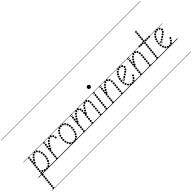

<svg xmlns="http://www.w3.org/2000/svg" viewBox="53 -2833 4800 4800"><g transform="rotate(-45 2453.0 -433.0)"><path d="M191 -313Q180.5 -313 173.2 -320.2Q166 -327.5 166 -338Q166 -348.5 173.2 -355.8Q180.5 -363 191 -363Q201.5 -363 208.8 -355.8Q216 -348.5 216 -338Q216 -327.5 208.8 -320.2Q201.5 -313 191 -313ZM225 -373.5Q214.5 -373.5 207.2 -380.8Q200 -388 200 -398.5Q200 -409 207.2 -416.2Q214.5 -423.5 225 -423.5Q235.5 -423.5 242.8 -416.2Q250 -409 250 -398.5Q250 -388 242.8 -380.8Q235.5 -373.5 225 -373.5ZM263 -425.5Q252.5 -425.5 245.2 -432.8Q238 -440 238 -450.5Q238 -461 245.2 -468.2Q252.5 -475.5 263 -475.5Q273.5 -475.5 280.8 -468.2Q288 -461 288 -450.5Q288 -440 280.8 -432.8Q273.5 -425.5 263 -425.5ZM310.5 -471.5Q300 -471.5 292.8 -478.8Q285.5 -486 285.5 -496.5Q285.5 -507 292.8 -514.2Q300 -521.5 310.5 -521.5Q321 -521.5 328.2 -514.2Q335.5 -507 335.5 -496.5Q335.5 -486 328.2 -478.8Q321 -471.5 310.5 -471.5ZM371 -496.5Q360.5 -496.5 353.2 -503.8Q346 -511 346 -521.5Q346 -532 353.2 -539.2Q360.5 -546.5 371 -546.5Q381.5 -546.5 388.8 -539.2Q396 -532 396 -521.5Q396 -511 388.8 -503.8Q381.5 -496.5 371 -496.5ZM430 -477Q419.5 -477 412.2 -484.2Q405 -491.5 405 -502Q405 -512.5 412.2 -519.8Q419.5 -527 430 -527Q440.5 -527 447.8 -519.8Q455 -512.5 455 -502Q455 -491.5 447.8 -484.2Q440.5 -477 430 -477ZM470 -424Q459.5 -424 452.2 -431.2Q445 -438.5 445 -449Q445 -459.5 452.2 -466.8Q459.5 -474 470 -474Q480.5 -474 487.8 -466.8Q495 -459.5 495 -449Q495 -438.5 487.8 -431.2Q480.5 -424 470 -424ZM488.5 -361.5Q478 -361.5 470.8 -368.8Q463.5 -376 463.5 -386.5Q463.5 -397 470.8 -404.2Q478 -411.5 488.5 -411.5Q499 -411.5 506.2 -404.2Q513.5 -397 513.5 -386.5Q513.5 -376 506.2 -368.8Q499 -361.5 488.5 -361.5ZM494 -297Q483.5 -297 476.2 -304.2Q469 -311.5 469 -322Q469 -332.5 476.2 -339.8Q483.5 -347 494 -347Q504.5 -347 511.8 -339.8Q519 -332.5 519 -322Q519 -311.5 511.8 -304.2Q504.5 -297 494 -297ZM491.5 -232Q481 -232 473.8 -239.2Q466.5 -246.5 466.5 -257Q466.5 -267.5 473.8 -274.8Q481 -282 491.5 -282Q502 -282 509.2 -274.8Q516.5 -267.5 516.5 -257Q516.5 -246.5 509.2 -239.2Q502 -232 491.5 -232ZM479 -169Q468.5 -169 461.2 -176.2Q454 -183.5 454 -194Q454 -204.5 461.2 -211.8Q468.5 -219 479 -219Q489.5 -219 496.8 -211.8Q504 -204.5 504 -194Q504 -183.5 496.8 -176.2Q489.5 -169 479 -169ZM456 -108.5Q445.5 -108.5 438.2 -115.8Q431 -123 431 -133.5Q431 -144 438.2 -151.2Q445.5 -158.5 456 -158.5Q466.5 -158.5 473.8 -151.2Q481 -144 481 -133.5Q481 -123 473.8 -115.8Q466.5 -108.5 456 -108.5ZM420 -53.5Q409.5 -53.5 402.2 -60.8Q395 -68 395 -78.5Q395 -89 402.2 -96.2Q409.5 -103.5 420 -103.5Q430.5 -103.5 437.8 -96.2Q445 -89 445 -78.5Q445 -68 437.8 -60.8Q430.5 -53.5 420 -53.5ZM371 -11Q360.5 -11 353.2 -18.2Q346 -25.5 346 -36Q346 -46.5 353.2 -53.8Q360.5 -61 371 -61Q381.5 -61 388.8 -53.8Q396 -46.5 396 -36Q396 -25.5 388.8 -18.2Q381.5 -11 371 -11ZM308 6Q297.5 6 290.2 -1.2Q283 -8.5 283 -19Q283 -29.5 290.2 -36.8Q297.5 -44 308 -44Q318.5 -44 325.8 -36.8Q333 -29.5 333 -19Q333 -8.5 325.8 -1.2Q318.5 6 308 6ZM241 -3Q230.5 -3 223.2 -10.2Q216 -17.5 216 -28Q216 -38.5 223.2 -45.8Q230.5 -53 241 -53Q251.5 -53 258.8 -45.8Q266 -38.5 266 -28Q266 -17.5 258.8 -10.2Q251.5 -3 241 -3ZM182.5 -29Q172 -29 164.8 -36.2Q157.5 -43.5 157.5 -54Q157.5 -64.5 164.8 -71.8Q172 -79 182.5 -79Q193 -79 200.2 -71.8Q207.5 -64.5 207.5 -54Q207.5 -43.5 200.2 -36.2Q193 -29 182.5 -29ZM169.5 -433Q159 -433 151.8 -440.2Q144.5 -447.5 144.5 -458Q144.5 -468.5 151.8 -475.8Q159 -483 169.5 -483Q180 -483 187.2 -475.8Q194.5 -468.5 194.5 -458Q194.5 -447.5 187.2 -440.2Q180 -433 169.5 -433ZM163 -374Q152.5 -374 145.2 -381.2Q138 -388.5 138 -399Q138 -409.5 145.2 -416.8Q152.5 -424 163 -424Q173.5 -424 180.8 -416.8Q188 -409.5 188 -399Q188 -388.5 180.8 -381.2Q173.5 -374 163 -374ZM156.5 -315Q146 -315 138.8 -322.2Q131.5 -329.5 131.5 -340Q131.5 -350.5 138.8 -357.8Q146 -365 156.5 -365Q167 -365 174.2 -357.8Q181.5 -350.5 181.5 -340Q181.5 -329.5 174.2 -322.2Q167 -315 156.5 -315ZM150.5 -255Q140 -255 132.8 -262.2Q125.5 -269.5 125.5 -280Q125.5 -290.5 132.8 -297.8Q140 -305 150.5 -305Q161 -305 168.2 -297.8Q175.5 -290.5 175.5 -280Q175.5 -269.5 168.2 -262.2Q161 -255 150.5 -255ZM144 -195.5Q133.5 -195.5 126.2 -202.8Q119 -210 119 -220.5Q119 -231 126.2 -238.2Q133.5 -245.5 144 -245.5Q154.5 -245.5 161.8 -238.2Q169 -231 169 -220.5Q169 -210 161.8 -202.8Q154.5 -195.5 144 -195.5ZM137.5 -135.5Q127 -135.5 119.8 -142.8Q112.5 -150 112.5 -160.5Q112.5 -171 119.8 -178.2Q127 -185.5 137.5 -185.5Q148 -185.5 155.2 -178.2Q162.5 -171 162.5 -160.5Q162.5 -150 155.2 -142.8Q148 -135.5 137.5 -135.5ZM131.5 -75.5Q121 -75.5 113.8 -82.8Q106.5 -90 106.5 -100.5Q106.5 -111 113.8 -118.2Q121 -125.5 131.5 -125.5Q142 -125.5 149.2 -118.2Q156.5 -111 156.5 -100.5Q156.5 -90 149.2 -82.8Q142 -75.5 131.5 -75.5ZM125 -16Q114.5 -16 107.2 -23.2Q100 -30.5 100 -41Q100 -51.5 107.2 -58.8Q114.5 -66 125 -66Q135.5 -66 142.8 -58.8Q150 -51.5 150 -41Q150 -30.5 142.8 -23.2Q135.5 -16 125 -16ZM118.5 44Q108 44 100.8 36.8Q93.5 29.5 93.5 19Q93.5 8.5 100.8 1.2Q108 -6 118.5 -6Q129 -6 136.2 1.2Q143.5 8.5 143.5 19Q143.5 29.5 136.2 36.8Q129 44 118.5 44ZM112.5 104Q102 104 94.8 96.8Q87.5 89.5 87.5 79Q87.5 68.5 94.8 61.2Q102 54 112.5 54Q123 54 130.2 61.2Q137.5 68.5 137.5 79Q137.5 89.5 130.2 96.8Q123 104 112.5 104ZM106 163.5Q95.5 163.5 88.2 156.2Q81 149 81 138.5Q81 128 88.2 120.8Q95.5 113.5 106 113.5Q116.5 113.5 123.8 120.8Q131 128 131 138.5Q131 149 123.8 156.2Q116.5 163.5 106 163.5ZM100 223.5Q89.5 223.5 82.2 216.2Q75 209 75 198.5Q75 188 82.2 180.8Q89.5 173.5 100 173.5Q110.5 173.5 117.8 180.8Q125 188 125 198.5Q125 209 117.8 216.2Q110.5 223.5 100 223.5ZM93.5 283.5Q83 283.5 75.8 276.2Q68.5 269 68.5 258.5Q68.5 248 75.8 240.8Q83 233.5 93.5 233.5Q104 233.5 111.2 240.8Q118.5 248 118.5 258.5Q118.5 269 111.2 276.2Q104 283.5 93.5 283.5ZM87.5 343Q77 343 69.8 335.8Q62.5 328.5 62.5 318Q62.5 307.5 69.8 300.2Q77 293 87.5 293Q98 293 105.2 300.2Q112.5 307.5 112.5 318Q112.5 328.5 105.2 335.8Q98 343 87.5 343ZM81 403Q70.5 403 63.2 395.8Q56 388.5 56 378Q56 367.5 63.2 360.2Q70.5 353 81 353Q91.5 353 98.8 360.2Q106 367.5 106 378Q106 388.5 98.8 395.8Q91.5 403 81 403ZM74.5 463Q64 463 56.8 455.8Q49.5 448.5 49.5 438Q49.5 427.5 56.8 420.2Q64 413 74.5 413Q85 413 92.2 420.2Q99.5 427.5 99.5 438Q99.5 448.5 92.2 455.8Q85 463 74.5 463ZM175 -487Q163 -487 154.5 -495.5Q146 -504 146 -516Q146 -528 154.5 -536.5Q163 -545 175 -545Q187 -545 195.5 -536.5Q204 -528 204 -516Q204 -504 195.5 -495.5Q187 -487 175 -487ZM175 -500.5Q181.5 -500.5 186 -505.2Q190.5 -510 190.5 -516.5Q190.5 -522.5 186 -527Q181.5 -531.5 175 -531.5Q168.5 -531.5 164 -527Q159.5 -522.5 159.5 -516.5Q159.5 -510 164 -505.2Q168.5 -500.5 175 -500.5ZM-5 455H612.5V463H-5ZM-5 -16H612.5V0H-5ZM-5 -549H612.5V-541H-5ZM-5 -1329H612.5V-1321H-5Z M714 -284Q703.5 -284 696.2 -291.2Q689 -298.5 689 -309Q689 -319.5 696.2 -326.8Q703.5 -334 714 -334Q724.5 -334 731.8 -326.8Q739 -319.5 739 -309Q739 -298.5 731.8 -291.2Q724.5 -284 714 -284ZM746 -343.5Q735.5 -343.5 728.2 -350.8Q721 -358 721 -368.5Q721 -379 728.2 -386.2Q735.5 -393.5 746 -393.5Q756.5 -393.5 763.8 -386.2Q771 -379 771 -368.5Q771 -358 763.8 -350.8Q756.5 -343.5 746 -343.5ZM780 -397.5Q769.5 -397.5 762.2 -404.8Q755 -412 755 -422.5Q755 -433 762.2 -440.2Q769.5 -447.5 780 -447.5Q790.5 -447.5 797.8 -440.2Q805 -433 805 -422.5Q805 -412 797.8 -404.8Q790.5 -397.5 780 -397.5ZM823 -449Q812.5 -449 805.2 -456.2Q798 -463.5 798 -474Q798 -484.5 805.2 -491.8Q812.5 -499 823 -499Q833.5 -499 840.8 -491.8Q848 -484.5 848 -474Q848 -463.5 840.8 -456.2Q833.5 -449 823 -449ZM877 -487Q866.5 -487 859.2 -494.2Q852 -501.5 852 -512Q852 -522.5 859.2 -529.8Q866.5 -537 877 -537Q887.5 -537 894.8 -529.8Q902 -522.5 902 -512Q902 -501.5 894.8 -494.2Q887.5 -487 877 -487ZM941 -491.5Q930.5 -491.5 923.2 -498.8Q916 -506 916 -516.5Q916 -527 923.2 -534.2Q930.5 -541.5 941 -541.5Q951.5 -541.5 958.8 -534.2Q966 -527 966 -516.5Q966 -506 958.8 -498.8Q951.5 -491.5 941 -491.5ZM988.5 -452.5Q978 -452.5 970.8 -459.8Q963.5 -467 963.5 -477.5Q963.5 -488 970.8 -495.2Q978 -502.5 988.5 -502.5Q999 -502.5 1006.2 -495.2Q1013.5 -488 1013.5 -477.5Q1013.5 -467 1006.2 -459.8Q999 -452.5 988.5 -452.5ZM1006.5 -388Q996 -388 988.8 -395.2Q981.5 -402.5 981.5 -413Q981.5 -423.5 988.8 -430.8Q996 -438 1006.5 -438Q1017 -438 1024.2 -430.8Q1031.5 -423.5 1031.5 -413Q1031.5 -402.5 1024.2 -395.2Q1017 -388 1006.5 -388ZM701.5 -430.5Q691 -430.5 683.8 -437.8Q676.5 -445 676.5 -455.5Q676.5 -466 683.8 -473.2Q691 -480.5 701.5 -480.5Q712 -480.5 719.2 -473.2Q726.5 -466 726.5 -455.5Q726.5 -445 719.2 -437.8Q712 -430.5 701.5 -430.5ZM695 -369Q684.5 -369 677.2 -376.2Q670 -383.5 670 -394Q670 -404.5 677.2 -411.8Q684.5 -419 695 -419Q705.5 -419 712.8 -411.8Q720 -404.5 720 -394Q720 -383.5 712.8 -376.2Q705.5 -369 695 -369ZM688.5 -307.5Q678 -307.5 670.8 -314.8Q663.5 -322 663.5 -332.5Q663.5 -343 670.8 -350.2Q678 -357.5 688.5 -357.5Q699 -357.5 706.2 -350.2Q713.5 -343 713.5 -332.5Q713.5 -322 706.2 -314.8Q699 -307.5 688.5 -307.5ZM682 -246Q671.5 -246 664.2 -253.2Q657 -260.5 657 -271Q657 -281.5 664.2 -288.8Q671.5 -296 682 -296Q692.5 -296 699.8 -288.8Q707 -281.5 707 -271Q707 -260.5 699.8 -253.2Q692.5 -246 682 -246ZM675.5 -184Q665 -184 657.8 -191.2Q650.5 -198.5 650.5 -209Q650.5 -219.5 657.8 -226.8Q665 -234 675.5 -234Q686 -234 693.2 -226.8Q700.5 -219.5 700.5 -209Q700.5 -198.5 693.2 -191.2Q686 -184 675.5 -184ZM669 -122.5Q658.5 -122.5 651.2 -129.8Q644 -137 644 -147.5Q644 -158 651.2 -165.2Q658.5 -172.5 669 -172.5Q679.5 -172.5 686.8 -165.2Q694 -158 694 -147.5Q694 -137 686.8 -129.8Q679.5 -122.5 669 -122.5ZM662.5 -61Q652 -61 644.8 -68.2Q637.5 -75.5 637.5 -86Q637.5 -96.5 644.8 -103.8Q652 -111 662.5 -111Q673 -111 680.2 -103.8Q687.5 -96.5 687.5 -86Q687.5 -75.5 680.2 -68.2Q673 -61 662.5 -61ZM656 0.5Q645.5 0.5 638.2 -6.8Q631 -14 631 -24.5Q631 -35 638.2 -42.2Q645.5 -49.5 656 -49.5Q666.5 -49.5 673.8 -42.2Q681 -35 681 -24.5Q681 -14 673.8 -6.8Q666.5 0.5 656 0.5ZM708.5 -491.5Q696.5 -491.5 688 -500Q679.5 -508.5 679.5 -520.5Q679.5 -532.5 688 -541Q696.5 -549.5 708.5 -549.5Q720.5 -549.5 729 -541Q737.5 -532.5 737.5 -520.5Q737.5 -508.5 729 -500Q720.5 -491.5 708.5 -491.5ZM708.5 -505Q715 -505 719.5 -509.8Q724 -514.5 724 -521Q724 -527 719.5 -531.5Q715 -536 708.5 -536Q702 -536 697.5 -531.5Q693 -527 693 -521Q693 -514.5 697.5 -509.8Q702 -505 708.5 -505ZM586.5 455H1050V463H586.5ZM586.5 -16H1050V0H586.5ZM586.5 -549H1050V-541H586.5ZM586.5 -1329H1050V-1321H586.5Z M1270.5 10.5Q1260 10.5 1252.8 3.2Q1245.5 -4 1245.5 -14.5Q1245.5 -25 1252.8 -32.2Q1260 -39.5 1270.5 -39.5Q1281 -39.5 1288.2 -32.2Q1295.5 -25 1295.5 -14.5Q1295.5 -4 1288.2 3.2Q1281 10.5 1270.5 10.5ZM1330 -5Q1319.5 -5 1312.2 -12.2Q1305 -19.5 1305 -30Q1305 -40.5 1312.2 -47.8Q1319.5 -55 1330 -55Q1340.5 -55 1347.8 -47.8Q1355 -40.5 1355 -30Q1355 -19.5 1347.8 -12.2Q1340.5 -5 1330 -5ZM1381.5 -43.5Q1371 -43.5 1363.8 -50.8Q1356.5 -58 1356.5 -68.5Q1356.5 -79 1363.8 -86.2Q1371 -93.5 1381.5 -93.5Q1392 -93.5 1399.2 -86.2Q1406.5 -79 1406.5 -68.5Q1406.5 -58 1399.2 -50.8Q1392 -43.5 1381.5 -43.5ZM1416.5 -95Q1406 -95 1398.8 -102.2Q1391.5 -109.5 1391.5 -120Q1391.5 -130.5 1398.8 -137.8Q1406 -145 1416.5 -145Q1427 -145 1434.2 -137.8Q1441.5 -130.5 1441.5 -120Q1441.5 -109.5 1434.2 -102.2Q1427 -95 1416.5 -95ZM1442.5 -152Q1432 -152 1424.8 -159.2Q1417.5 -166.5 1417.5 -177Q1417.5 -187.5 1424.8 -194.8Q1432 -202 1442.5 -202Q1453 -202 1460.2 -194.8Q1467.5 -187.5 1467.5 -177Q1467.5 -166.5 1460.2 -159.2Q1453 -152 1442.5 -152ZM1459 -213Q1448.5 -213 1441.2 -220.2Q1434 -227.5 1434 -238Q1434 -248.5 1441.2 -255.8Q1448.5 -263 1459 -263Q1469.5 -263 1476.8 -255.8Q1484 -248.5 1484 -238Q1484 -227.5 1476.8 -220.2Q1469.5 -213 1459 -213ZM1466.5 -276.5Q1456 -276.5 1448.8 -283.8Q1441.5 -291 1441.5 -301.5Q1441.5 -312 1448.8 -319.2Q1456 -326.5 1466.5 -326.5Q1477 -326.5 1484.2 -319.2Q1491.5 -312 1491.5 -301.5Q1491.5 -291 1484.2 -283.8Q1477 -276.5 1466.5 -276.5ZM1462 -343Q1451.5 -343 1444.2 -350.2Q1437 -357.5 1437 -368Q1437 -378.5 1444.2 -385.8Q1451.5 -393 1462 -393Q1472.5 -393 1479.8 -385.8Q1487 -378.5 1487 -368Q1487 -357.5 1479.8 -350.2Q1472.5 -343 1462 -343ZM1445.5 -402.5Q1435 -402.5 1427.8 -409.8Q1420.5 -417 1420.5 -427.5Q1420.5 -438 1427.8 -445.2Q1435 -452.5 1445.5 -452.5Q1456 -452.5 1463.2 -445.2Q1470.5 -438 1470.5 -427.5Q1470.5 -417 1463.2 -409.8Q1456 -402.5 1445.5 -402.5ZM1362.5 -490.5Q1352 -490.5 1344.8 -497.8Q1337.5 -505 1337.5 -515.5Q1337.5 -526 1344.8 -533.2Q1352 -540.5 1362.5 -540.5Q1373 -540.5 1380.2 -533.2Q1387.5 -526 1387.5 -515.5Q1387.5 -505 1380.2 -497.8Q1373 -490.5 1362.5 -490.5ZM1299 -499.5Q1288.5 -499.5 1281.2 -506.8Q1274 -514 1274 -524.5Q1274 -535 1281.2 -542.2Q1288.5 -549.5 1299 -549.5Q1309.5 -549.5 1316.8 -542.2Q1324 -535 1324 -524.5Q1324 -514 1316.8 -506.8Q1309.5 -499.5 1299 -499.5ZM1239 -485Q1228.5 -485 1221.2 -492.2Q1214 -499.5 1214 -510Q1214 -520.5 1221.2 -527.8Q1228.5 -535 1239 -535Q1249.5 -535 1256.8 -527.8Q1264 -520.5 1264 -510Q1264 -499.5 1256.8 -492.2Q1249.5 -485 1239 -485ZM1186.5 -449Q1176 -449 1168.8 -456.2Q1161.5 -463.5 1161.5 -474Q1161.5 -484.5 1168.8 -491.8Q1176 -499 1186.5 -499Q1197 -499 1204.2 -491.8Q1211.5 -484.5 1211.5 -474Q1211.5 -463.5 1204.2 -456.2Q1197 -449 1186.5 -449ZM1147 -398.5Q1136.5 -398.5 1129.2 -405.8Q1122 -413 1122 -423.5Q1122 -434 1129.2 -441.2Q1136.5 -448.5 1147 -448.5Q1157.5 -448.5 1164.8 -441.2Q1172 -434 1172 -423.5Q1172 -413 1164.8 -405.8Q1157.5 -398.5 1147 -398.5ZM1120 -338Q1109.5 -338 1102.2 -345.2Q1095 -352.5 1095 -363Q1095 -373.5 1102.2 -380.8Q1109.5 -388 1120 -388Q1130.5 -388 1137.8 -380.8Q1145 -373.5 1145 -363Q1145 -352.5 1137.8 -345.2Q1130.5 -338 1120 -338ZM1104 -272Q1093.5 -272 1086.2 -279.2Q1079 -286.5 1079 -297Q1079 -307.5 1086.2 -314.8Q1093.5 -322 1104 -322Q1114.5 -322 1121.8 -314.8Q1129 -307.5 1129 -297Q1129 -286.5 1121.8 -279.2Q1114.5 -272 1104 -272ZM1099 -208Q1088.5 -208 1081.2 -215.2Q1074 -222.5 1074 -233Q1074 -243.5 1081.2 -250.8Q1088.5 -258 1099 -258Q1109.5 -258 1116.8 -250.8Q1124 -243.5 1124 -233Q1124 -222.5 1116.8 -215.2Q1109.5 -208 1099 -208ZM1105.5 -142.5Q1095 -142.5 1087.8 -149.8Q1080.5 -157 1080.5 -167.5Q1080.5 -178 1087.8 -185.2Q1095 -192.5 1105.5 -192.5Q1116 -192.5 1123.2 -185.2Q1130.5 -178 1130.5 -167.5Q1130.5 -157 1123.2 -149.8Q1116 -142.5 1105.5 -142.5ZM1124 -83Q1113.5 -83 1106.2 -90.2Q1099 -97.5 1099 -108Q1099 -118.5 1106.2 -125.8Q1113.5 -133 1124 -133Q1134.5 -133 1141.8 -125.8Q1149 -118.5 1149 -108Q1149 -97.5 1141.8 -90.2Q1134.5 -83 1124 -83ZM1158.5 -30.5Q1148 -30.5 1140.8 -37.8Q1133.5 -45 1133.5 -55.5Q1133.5 -66 1140.8 -73.2Q1148 -80.5 1158.5 -80.5Q1169 -80.5 1176.2 -73.2Q1183.5 -66 1183.5 -55.5Q1183.5 -45 1176.2 -37.8Q1169 -30.5 1158.5 -30.5ZM1209.5 2.5Q1199 2.5 1191.8 -4.8Q1184.5 -12 1184.5 -22.5Q1184.5 -33 1191.8 -40.2Q1199 -47.5 1209.5 -47.5Q1220 -47.5 1227.2 -40.2Q1234.5 -33 1234.5 -22.5Q1234.5 -12 1227.2 -4.8Q1220 2.5 1209.5 2.5ZM1411.5 -451.5Q1399.5 -451.5 1391 -460Q1382.5 -468.5 1382.5 -480.5Q1382.5 -492.5 1391 -501Q1399.5 -509.5 1411.5 -509.5Q1423.5 -509.5 1432 -501Q1440.5 -492.5 1440.5 -480.5Q1440.5 -468.5 1432 -460Q1423.5 -451.5 1411.5 -451.5ZM1411.5 -465Q1418 -465 1422.5 -469.8Q1427 -474.5 1427 -481Q1427 -487 1422.5 -491.5Q1418 -496 1411.5 -496Q1405 -496 1400.5 -491.5Q1396 -487 1396 -481Q1396 -474.5 1400.5 -469.8Q1405 -465 1411.5 -465ZM1040 455H1550.5V463H1040ZM1040 -16H1550.5V0H1040ZM1040 -549H1550.5V-541H1040ZM1040 -1329H1550.5V-1321H1040Z M1676 -284Q1665.5 -284 1658.2 -291.2Q1651 -298.5 1651 -309Q1651 -319.5 1658.2 -326.8Q1665.5 -334 1676 -334Q1686.5 -334 1693.8 -326.8Q1701 -319.5 1701 -309Q1701 -298.5 1693.8 -291.2Q1686.5 -284 1676 -284ZM1708 -343.5Q1697.5 -343.5 1690.2 -350.8Q1683 -358 1683 -368.5Q1683 -379 1690.2 -386.2Q1697.5 -393.5 1708 -393.5Q1718.5 -393.5 1725.8 -386.2Q1733 -379 1733 -368.5Q1733 -358 1725.8 -350.8Q1718.5 -343.5 1708 -343.5ZM1742 -397.5Q1731.5 -397.5 1724.2 -404.8Q1717 -412 1717 -422.5Q1717 -433 1724.2 -440.2Q1731.5 -447.5 1742 -447.5Q1752.5 -447.5 1759.8 -440.2Q1767 -433 1767 -422.5Q1767 -412 1759.8 -404.8Q1752.5 -397.5 1742 -397.5ZM1782.5 -450.5Q1772 -450.5 1764.8 -457.8Q1757.5 -465 1757.5 -475.5Q1757.5 -486 1764.8 -493.2Q1772 -500.5 1782.5 -500.5Q1793 -500.5 1800.2 -493.2Q1807.5 -486 1807.5 -475.5Q1807.5 -465 1800.2 -457.8Q1793 -450.5 1782.5 -450.5ZM1835 -488Q1824.5 -488 1817.2 -495.2Q1810 -502.5 1810 -513Q1810 -523.5 1817.2 -530.8Q1824.5 -538 1835 -538Q1845.5 -538 1852.8 -530.8Q1860 -523.5 1860 -513Q1860 -502.5 1852.8 -495.2Q1845.5 -488 1835 -488ZM1899.5 -491.5Q1889 -491.5 1881.8 -498.8Q1874.5 -506 1874.5 -516.5Q1874.5 -527 1881.8 -534.2Q1889 -541.5 1899.5 -541.5Q1910 -541.5 1917.2 -534.2Q1924.5 -527 1924.5 -516.5Q1924.5 -506 1917.2 -498.8Q1910 -491.5 1899.5 -491.5ZM1939.5 -447Q1929 -447 1921.8 -454.2Q1914.5 -461.5 1914.5 -472Q1914.5 -482.5 1921.8 -489.8Q1929 -497 1939.5 -497Q1950 -497 1957.2 -489.8Q1964.5 -482.5 1964.5 -472Q1964.5 -461.5 1957.2 -454.2Q1950 -447 1939.5 -447ZM1948.5 -388Q1938 -388 1930.8 -395.2Q1923.5 -402.5 1923.5 -413Q1923.5 -423.5 1930.8 -430.8Q1938 -438 1948.5 -438Q1959 -438 1966.2 -430.8Q1973.5 -423.5 1973.5 -413Q1973.5 -402.5 1966.2 -395.2Q1959 -388 1948.5 -388ZM1944 -319Q1933.5 -319 1926.2 -326.2Q1919 -333.5 1919 -344Q1919 -354.5 1926.2 -361.8Q1933.5 -369 1944 -369Q1954.5 -369 1961.8 -361.8Q1969 -354.5 1969 -344Q1969 -333.5 1961.8 -326.2Q1954.5 -319 1944 -319ZM1938 -255Q1927.5 -255 1920.2 -262.2Q1913 -269.5 1913 -280Q1913 -290.5 1920.2 -297.8Q1927.5 -305 1938 -305Q1948.5 -305 1955.8 -297.8Q1963 -290.5 1963 -280Q1963 -269.5 1955.8 -262.2Q1948.5 -255 1938 -255ZM1931.5 -191Q1921 -191 1913.8 -198.2Q1906.5 -205.5 1906.5 -216Q1906.5 -226.5 1913.8 -233.8Q1921 -241 1931.5 -241Q1942 -241 1949.2 -233.8Q1956.5 -226.5 1956.5 -216Q1956.5 -205.5 1949.2 -198.2Q1942 -191 1931.5 -191ZM1925 -127Q1914.5 -127 1907.2 -134.2Q1900 -141.5 1900 -152Q1900 -162.5 1907.2 -169.8Q1914.5 -177 1925 -177Q1935.5 -177 1942.8 -169.8Q1950 -162.5 1950 -152Q1950 -141.5 1942.8 -134.2Q1935.5 -127 1925 -127ZM1918.5 -63.5Q1908 -63.5 1900.8 -70.8Q1893.5 -78 1893.5 -88.5Q1893.5 -99 1900.8 -106.2Q1908 -113.5 1918.5 -113.5Q1929 -113.5 1936.2 -106.2Q1943.5 -99 1943.5 -88.5Q1943.5 -78 1936.2 -70.8Q1929 -63.5 1918.5 -63.5ZM1911.5 0.5Q1901 0.5 1893.8 -6.8Q1886.5 -14 1886.5 -24.5Q1886.5 -35 1893.8 -42.2Q1901 -49.5 1911.5 -49.5Q1922 -49.5 1929.2 -42.2Q1936.5 -35 1936.5 -24.5Q1936.5 -14 1929.2 -6.8Q1922 0.5 1911.5 0.5ZM1663.5 -430.5Q1653 -430.5 1645.8 -437.8Q1638.5 -445 1638.5 -455.5Q1638.5 -466 1645.8 -473.2Q1653 -480.5 1663.5 -480.5Q1674 -480.5 1681.2 -473.2Q1688.5 -466 1688.5 -455.5Q1688.5 -445 1681.2 -437.8Q1674 -430.5 1663.5 -430.5ZM1657 -369Q1646.5 -369 1639.2 -376.2Q1632 -383.5 1632 -394Q1632 -404.5 1639.2 -411.8Q1646.5 -419 1657 -419Q1667.5 -419 1674.8 -411.8Q1682 -404.5 1682 -394Q1682 -383.5 1674.8 -376.2Q1667.5 -369 1657 -369ZM1650.5 -307.5Q1640 -307.5 1632.8 -314.8Q1625.5 -322 1625.5 -332.5Q1625.5 -343 1632.8 -350.2Q1640 -357.5 1650.5 -357.5Q1661 -357.5 1668.2 -350.2Q1675.5 -343 1675.5 -332.5Q1675.5 -322 1668.2 -314.8Q1661 -307.5 1650.5 -307.5ZM1644 -246Q1633.5 -246 1626.2 -253.2Q1619 -260.5 1619 -271Q1619 -281.5 1626.2 -288.8Q1633.5 -296 1644 -296Q1654.5 -296 1661.8 -288.8Q1669 -281.5 1669 -271Q1669 -260.5 1661.8 -253.2Q1654.5 -246 1644 -246ZM1637.5 -184Q1627 -184 1619.8 -191.2Q1612.5 -198.5 1612.5 -209Q1612.5 -219.5 1619.8 -226.8Q1627 -234 1637.5 -234Q1648 -234 1655.2 -226.8Q1662.5 -219.5 1662.5 -209Q1662.5 -198.5 1655.2 -191.2Q1648 -184 1637.5 -184ZM1631 -122.5Q1620.5 -122.5 1613.2 -129.8Q1606 -137 1606 -147.5Q1606 -158 1613.2 -165.2Q1620.5 -172.5 1631 -172.5Q1641.5 -172.5 1648.8 -165.2Q1656 -158 1656 -147.5Q1656 -137 1648.8 -129.8Q1641.5 -122.5 1631 -122.5ZM1624.5 -61Q1614 -61 1606.8 -68.2Q1599.5 -75.5 1599.5 -86Q1599.5 -96.5 1606.8 -103.8Q1614 -111 1624.5 -111Q1635 -111 1642.2 -103.8Q1649.5 -96.5 1649.5 -86Q1649.5 -75.5 1642.2 -68.2Q1635 -61 1624.5 -61ZM1618 0.5Q1607.5 0.5 1600.2 -6.8Q1593 -14 1593 -24.5Q1593 -35 1600.2 -42.2Q1607.5 -49.5 1618 -49.5Q1628.5 -49.5 1635.8 -42.2Q1643 -35 1643 -24.5Q1643 -14 1635.8 -6.8Q1628.5 0.5 1618 0.5ZM1670.5 -491.5Q1658.5 -491.5 1650 -500Q1641.5 -508.5 1641.5 -520.5Q1641.5 -532.5 1650 -541Q1658.5 -549.5 1670.5 -549.5Q1682.5 -549.5 1691 -541Q1699.5 -532.5 1699.5 -520.5Q1699.5 -508.5 1691 -500Q1682.5 -491.5 1670.5 -491.5ZM1670.5 -505Q1677 -505 1681.5 -509.8Q1686 -514.5 1686 -521Q1686 -527 1681.5 -531.5Q1677 -536 1670.5 -536Q1664 -536 1659.5 -531.5Q1655 -527 1655 -521Q1655 -514.5 1659.5 -509.8Q1664 -505 1670.5 -505ZM1971 -284Q1960.5 -284 1953.2 -291.2Q1946 -298.5 1946 -309Q1946 -319.5 1953.2 -326.8Q1960.5 -334 1971 -334Q1981.5 -334 1988.8 -326.8Q1996 -319.5 1996 -309Q1996 -298.5 1988.8 -291.2Q1981.5 -284 1971 -284ZM2003 -343.5Q1992.5 -343.5 1985.2 -350.8Q1978 -358 1978 -368.5Q1978 -379 1985.2 -386.2Q1992.5 -393.5 2003 -393.5Q2013.5 -393.5 2020.8 -386.2Q2028 -379 2028 -368.5Q2028 -358 2020.8 -350.8Q2013.5 -343.5 2003 -343.5ZM2037 -397.5Q2026.5 -397.5 2019.2 -404.8Q2012 -412 2012 -422.5Q2012 -433 2019.2 -440.2Q2026.5 -447.5 2037 -447.5Q2047.5 -447.5 2054.8 -440.2Q2062 -433 2062 -422.5Q2062 -412 2054.8 -404.8Q2047.5 -397.5 2037 -397.5ZM2077.5 -450.5Q2067 -450.5 2059.8 -457.8Q2052.5 -465 2052.5 -475.5Q2052.5 -486 2059.8 -493.2Q2067 -500.5 2077.5 -500.5Q2088 -500.5 2095.2 -493.2Q2102.5 -486 2102.5 -475.5Q2102.5 -465 2095.2 -457.8Q2088 -450.5 2077.5 -450.5ZM2130 -488Q2119.5 -488 2112.2 -495.2Q2105 -502.5 2105 -513Q2105 -523.5 2112.2 -530.8Q2119.5 -538 2130 -538Q2140.5 -538 2147.8 -530.8Q2155 -523.5 2155 -513Q2155 -502.5 2147.8 -495.2Q2140.5 -488 2130 -488ZM2194.5 -491.5Q2184 -491.5 2176.8 -498.8Q2169.5 -506 2169.5 -516.5Q2169.5 -527 2176.8 -534.2Q2184 -541.5 2194.5 -541.5Q2205 -541.5 2212.2 -534.2Q2219.5 -527 2219.5 -516.5Q2219.5 -506 2212.2 -498.8Q2205 -491.5 2194.5 -491.5ZM2234.5 -447Q2224 -447 2216.8 -454.2Q2209.5 -461.5 2209.5 -472Q2209.5 -482.5 2216.8 -489.8Q2224 -497 2234.5 -497Q2245 -497 2252.2 -489.8Q2259.5 -482.5 2259.5 -472Q2259.5 -461.5 2252.2 -454.2Q2245 -447 2234.5 -447ZM2243.5 -388Q2233 -388 2225.8 -395.2Q2218.5 -402.5 2218.5 -413Q2218.5 -423.5 2225.8 -430.8Q2233 -438 2243.5 -438Q2254 -438 2261.2 -430.8Q2268.5 -423.5 2268.5 -413Q2268.5 -402.5 2261.2 -395.2Q2254 -388 2243.5 -388ZM2239 -319Q2228.5 -319 2221.2 -326.2Q2214 -333.5 2214 -344Q2214 -354.5 2221.2 -361.8Q2228.5 -369 2239 -369Q2249.5 -369 2256.8 -361.8Q2264 -354.5 2264 -344Q2264 -333.5 2256.8 -326.2Q2249.5 -319 2239 -319ZM2233 -255Q2222.5 -255 2215.2 -262.2Q2208 -269.5 2208 -280Q2208 -290.5 2215.2 -297.8Q2222.5 -305 2233 -305Q2243.5 -305 2250.8 -297.8Q2258 -290.5 2258 -280Q2258 -269.5 2250.8 -262.2Q2243.5 -255 2233 -255ZM2226.5 -191Q2216 -191 2208.8 -198.2Q2201.5 -205.5 2201.5 -216Q2201.5 -226.5 2208.8 -233.8Q2216 -241 2226.5 -241Q2237 -241 2244.2 -233.8Q2251.5 -226.5 2251.5 -216Q2251.5 -205.5 2244.2 -198.2Q2237 -191 2226.5 -191ZM2220 -127Q2209.5 -127 2202.2 -134.2Q2195 -141.5 2195 -152Q2195 -162.5 2202.2 -169.8Q2209.5 -177 2220 -177Q2230.5 -177 2237.8 -169.8Q2245 -162.5 2245 -152Q2245 -141.5 2237.8 -134.2Q2230.5 -127 2220 -127ZM2213.5 -63.5Q2203 -63.5 2195.8 -70.8Q2188.5 -78 2188.5 -88.5Q2188.5 -99 2195.8 -106.2Q2203 -113.5 2213.5 -113.5Q2224 -113.5 2231.2 -106.2Q2238.5 -99 2238.5 -88.5Q2238.5 -78 2231.2 -70.8Q2224 -63.5 2213.5 -63.5ZM2206.5 0.5Q2196 0.5 2188.8 -6.8Q2181.5 -14 2181.5 -24.5Q2181.5 -35 2188.8 -42.2Q2196 -49.5 2206.5 -49.5Q2217 -49.5 2224.2 -42.2Q2231.5 -35 2231.5 -24.5Q2231.5 -14 2224.2 -6.8Q2217 0.5 2206.5 0.5ZM1540.5 455H2367V463H1540.5ZM1540.5 -16H2367V0H1540.5ZM1540.5 -549H2367V-541H1540.5ZM1540.5 -1329H2367V-1321H1540.5Z M2435 -722Q2435 -744 2450.2 -758.5Q2465.5 -773 2487.5 -773Q2508.5 -773 2523.5 -758.8Q2538.5 -744.5 2538.5 -722Q2538.5 -707.5 2531.8 -695Q2525 -682.5 2513.5 -675.2Q2502 -668 2487.5 -668Q2467.5 -668 2451.2 -683.5Q2435 -699 2435 -722ZM2435 -722Q2435 -744 2450.2 -758.5Q2465.5 -773 2487.5 -773Q2508.5 -773 2523.5 -758.8Q2538.5 -744.5 2538.5 -722Q2538.5 -707.5 2531.8 -695Q2525 -682.5 2513.5 -675.2Q2502 -668 2487.5 -668Q2467.5 -668 2451.2 -683.5Q2435 -699 2435 -722ZM2459 -430.5Q2448.5 -430.5 2441.2 -437.8Q2434 -445 2434 -455.5Q2434 -466 2441.2 -473.2Q2448.5 -480.5 2459 -480.5Q2469.5 -480.5 2476.8 -473.2Q2484 -466 2484 -455.5Q2484 -445 2476.8 -437.8Q2469.5 -430.5 2459 -430.5ZM2452.5 -369Q2442 -369 2434.8 -376.2Q2427.5 -383.5 2427.5 -394Q2427.5 -404.5 2434.8 -411.8Q2442 -419 2452.5 -419Q2463 -419 2470.2 -411.8Q2477.5 -404.5 2477.5 -394Q2477.5 -383.5 2470.2 -376.2Q2463 -369 2452.5 -369ZM2446 -307.5Q2435.5 -307.5 2428.2 -314.8Q2421 -322 2421 -332.5Q2421 -343 2428.2 -350.2Q2435.5 -357.5 2446 -357.5Q2456.5 -357.5 2463.8 -350.2Q2471 -343 2471 -332.5Q2471 -322 2463.8 -314.8Q2456.5 -307.5 2446 -307.5ZM2439.5 -246Q2429 -246 2421.8 -253.2Q2414.5 -260.5 2414.5 -271Q2414.5 -281.5 2421.8 -288.8Q2429 -296 2439.5 -296Q2450 -296 2457.2 -288.8Q2464.5 -281.5 2464.5 -271Q2464.5 -260.5 2457.2 -253.2Q2450 -246 2439.5 -246ZM2433 -184Q2422.5 -184 2415.2 -191.2Q2408 -198.5 2408 -209Q2408 -219.5 2415.2 -226.8Q2422.5 -234 2433 -234Q2443.5 -234 2450.8 -226.8Q2458 -219.5 2458 -209Q2458 -198.5 2450.8 -191.2Q2443.5 -184 2433 -184ZM2426 -122.5Q2415.5 -122.5 2408.2 -129.8Q2401 -137 2401 -147.5Q2401 -158 2408.2 -165.2Q2415.5 -172.5 2426 -172.5Q2436.5 -172.5 2443.8 -165.2Q2451 -158 2451 -147.5Q2451 -137 2443.8 -129.8Q2436.5 -122.5 2426 -122.5ZM2419.5 -61Q2409 -61 2401.8 -68.2Q2394.5 -75.5 2394.5 -86Q2394.5 -96.5 2401.8 -103.8Q2409 -111 2419.5 -111Q2430 -111 2437.2 -103.8Q2444.5 -96.5 2444.5 -86Q2444.5 -75.5 2437.2 -68.2Q2430 -61 2419.5 -61ZM2413 0.5Q2402.5 0.5 2395.2 -6.8Q2388 -14 2388 -24.5Q2388 -35 2395.2 -42.2Q2402.5 -49.5 2413 -49.5Q2423.5 -49.5 2430.8 -42.2Q2438 -35 2438 -24.5Q2438 -14 2430.8 -6.8Q2423.5 0.5 2413 0.5ZM2465.5 -492Q2453.5 -492 2445 -500.5Q2436.5 -509 2436.5 -521Q2436.5 -533 2445 -541.5Q2453.5 -550 2465.5 -550Q2477.5 -550 2486 -541.5Q2494.5 -533 2494.5 -521Q2494.5 -509 2486 -500.5Q2477.5 -492 2465.5 -492ZM2465.5 -505.5Q2472 -505.5 2476.5 -510.2Q2481 -515 2481 -521.5Q2481 -527.5 2476.5 -532Q2472 -536.5 2465.5 -536.5Q2459 -536.5 2454.5 -532Q2450 -527.5 2450 -521.5Q2450 -515 2454.5 -510.2Q2459 -505.5 2465.5 -505.5ZM2338.5 455H2595.5V463H2338.5ZM2338.5 -16H2595.5V0H2338.5ZM2338.5 -549H2595.5V-541H2338.5ZM2338.5 -1329H2595.5V-1321H2338.5Z M2698 -284Q2687.5 -284 2680.2 -291.2Q2673 -298.5 2673 -309Q2673 -319.5 2680.2 -326.8Q2687.5 -334 2698 -334Q2708.5 -334 2715.8 -326.8Q2723 -319.5 2723 -309Q2723 -298.5 2715.8 -291.2Q2708.5 -284 2698 -284ZM2730 -343.5Q2719.5 -343.5 2712.2 -350.8Q2705 -358 2705 -368.5Q2705 -379 2712.2 -386.2Q2719.5 -393.5 2730 -393.5Q2740.5 -393.5 2747.8 -386.2Q2755 -379 2755 -368.5Q2755 -358 2747.8 -350.8Q2740.5 -343.5 2730 -343.5ZM2764 -397.5Q2753.5 -397.5 2746.2 -404.8Q2739 -412 2739 -422.5Q2739 -433 2746.2 -440.2Q2753.5 -447.5 2764 -447.5Q2774.5 -447.5 2781.8 -440.2Q2789 -433 2789 -422.5Q2789 -412 2781.8 -404.8Q2774.5 -397.5 2764 -397.5ZM2807 -449Q2796.5 -449 2789.2 -456.2Q2782 -463.5 2782 -474Q2782 -484.5 2789.2 -491.8Q2796.5 -499 2807 -499Q2817.5 -499 2824.8 -491.8Q2832 -484.5 2832 -474Q2832 -463.5 2824.8 -456.2Q2817.5 -449 2807 -449ZM2861 -487Q2850.5 -487 2843.2 -494.2Q2836 -501.5 2836 -512Q2836 -522.5 2843.2 -529.8Q2850.5 -537 2861 -537Q2871.5 -537 2878.8 -529.8Q2886 -522.5 2886 -512Q2886 -501.5 2878.8 -494.2Q2871.5 -487 2861 -487ZM2925 -491.5Q2914.5 -491.5 2907.2 -498.8Q2900 -506 2900 -516.5Q2900 -527 2907.2 -534.2Q2914.5 -541.5 2925 -541.5Q2935.5 -541.5 2942.8 -534.2Q2950 -527 2950 -516.5Q2950 -506 2942.8 -498.8Q2935.5 -491.5 2925 -491.5ZM2972.5 -452.5Q2962 -452.5 2954.8 -459.8Q2947.5 -467 2947.5 -477.5Q2947.5 -488 2954.8 -495.2Q2962 -502.5 2972.5 -502.5Q2983 -502.5 2990.2 -495.2Q2997.5 -488 2997.5 -477.5Q2997.5 -467 2990.2 -459.8Q2983 -452.5 2972.5 -452.5ZM2990.5 -388Q2980 -388 2972.8 -395.2Q2965.5 -402.5 2965.5 -413Q2965.5 -423.5 2972.8 -430.8Q2980 -438 2990.5 -438Q3001 -438 3008.2 -430.8Q3015.5 -423.5 3015.5 -413Q3015.5 -402.5 3008.2 -395.2Q3001 -388 2990.5 -388ZM2990 -319Q2979.5 -319 2972.2 -326.2Q2965 -333.5 2965 -344Q2965 -354.5 2972.2 -361.8Q2979.5 -369 2990 -369Q3000.5 -369 3007.8 -361.8Q3015 -354.5 3015 -344Q3015 -333.5 3007.8 -326.2Q3000.5 -319 2990 -319ZM2984 -255Q2973.5 -255 2966.2 -262.2Q2959 -269.5 2959 -280Q2959 -290.5 2966.2 -297.8Q2973.5 -305 2984 -305Q2994.5 -305 3001.8 -297.8Q3009 -290.5 3009 -280Q3009 -269.5 3001.8 -262.2Q2994.5 -255 2984 -255ZM2977.5 -191Q2967 -191 2959.8 -198.2Q2952.5 -205.5 2952.5 -216Q2952.5 -226.5 2959.8 -233.8Q2967 -241 2977.5 -241Q2988 -241 2995.2 -233.8Q3002.5 -226.5 3002.5 -216Q3002.5 -205.5 2995.2 -198.2Q2988 -191 2977.5 -191ZM2971 -127Q2960.5 -127 2953.2 -134.2Q2946 -141.5 2946 -152Q2946 -162.5 2953.2 -169.8Q2960.5 -177 2971 -177Q2981.5 -177 2988.8 -169.8Q2996 -162.5 2996 -152Q2996 -141.5 2988.8 -134.2Q2981.5 -127 2971 -127ZM2964.5 -63.5Q2954 -63.5 2946.8 -70.8Q2939.5 -78 2939.5 -88.5Q2939.5 -99 2946.8 -106.2Q2954 -113.5 2964.5 -113.5Q2975 -113.5 2982.2 -106.2Q2989.5 -99 2989.5 -88.5Q2989.5 -78 2982.2 -70.8Q2975 -63.5 2964.5 -63.5ZM2957.5 0.5Q2947 0.5 2939.8 -6.8Q2932.5 -14 2932.5 -24.5Q2932.5 -35 2939.8 -42.2Q2947 -49.5 2957.5 -49.5Q2968 -49.5 2975.2 -42.2Q2982.5 -35 2982.5 -24.5Q2982.5 -14 2975.2 -6.8Q2968 0.5 2957.5 0.5ZM2685.5 -430.5Q2675 -430.5 2667.8 -437.8Q2660.5 -445 2660.5 -455.5Q2660.5 -466 2667.8 -473.2Q2675 -480.5 2685.5 -480.5Q2696 -480.5 2703.2 -473.2Q2710.5 -466 2710.5 -455.5Q2710.5 -445 2703.2 -437.8Q2696 -430.5 2685.5 -430.5ZM2679 -369Q2668.5 -369 2661.2 -376.2Q2654 -383.5 2654 -394Q2654 -404.5 2661.2 -411.8Q2668.5 -419 2679 -419Q2689.5 -419 2696.8 -411.8Q2704 -404.5 2704 -394Q2704 -383.5 2696.8 -376.2Q2689.5 -369 2679 -369ZM2672.5 -307.5Q2662 -307.5 2654.8 -314.8Q2647.5 -322 2647.5 -332.5Q2647.5 -343 2654.8 -350.2Q2662 -357.5 2672.5 -357.5Q2683 -357.5 2690.2 -350.2Q2697.5 -343 2697.5 -332.5Q2697.5 -322 2690.2 -314.8Q2683 -307.5 2672.5 -307.5ZM2666 -246Q2655.5 -246 2648.2 -253.2Q2641 -260.5 2641 -271Q2641 -281.5 2648.2 -288.8Q2655.5 -296 2666 -296Q2676.5 -296 2683.8 -288.8Q2691 -281.5 2691 -271Q2691 -260.5 2683.8 -253.2Q2676.5 -246 2666 -246ZM2659.5 -184Q2649 -184 2641.8 -191.2Q2634.5 -198.5 2634.5 -209Q2634.5 -219.5 2641.8 -226.8Q2649 -234 2659.5 -234Q2670 -234 2677.2 -226.8Q2684.5 -219.5 2684.5 -209Q2684.5 -198.5 2677.2 -191.2Q2670 -184 2659.5 -184ZM2653 -122.5Q2642.5 -122.5 2635.2 -129.8Q2628 -137 2628 -147.5Q2628 -158 2635.2 -165.2Q2642.5 -172.5 2653 -172.5Q2663.5 -172.5 2670.8 -165.2Q2678 -158 2678 -147.5Q2678 -137 2670.8 -129.8Q2663.5 -122.5 2653 -122.5ZM2646.5 -61Q2636 -61 2628.8 -68.2Q2621.5 -75.5 2621.5 -86Q2621.5 -96.5 2628.8 -103.8Q2636 -111 2646.5 -111Q2657 -111 2664.2 -103.8Q2671.5 -96.5 2671.5 -86Q2671.5 -75.5 2664.2 -68.2Q2657 -61 2646.5 -61ZM2640 0.5Q2629.5 0.5 2622.2 -6.8Q2615 -14 2615 -24.5Q2615 -35 2622.2 -42.2Q2629.5 -49.5 2640 -49.5Q2650.5 -49.5 2657.8 -42.2Q2665 -35 2665 -24.5Q2665 -14 2657.8 -6.8Q2650.5 0.5 2640 0.5ZM2692.5 -491.5Q2680.5 -491.5 2672 -500Q2663.5 -508.5 2663.5 -520.5Q2663.5 -532.5 2672 -541Q2680.5 -549.5 2692.5 -549.5Q2704.5 -549.5 2713 -541Q2721.5 -532.5 2721.5 -520.5Q2721.5 -508.5 2713 -500Q2704.5 -491.5 2692.5 -491.5ZM2692.5 -505Q2699 -505 2703.5 -509.8Q2708 -514.5 2708 -521Q2708 -527 2703.5 -531.5Q2699 -536 2692.5 -536Q2686 -536 2681.5 -531.5Q2677 -527 2677 -521Q2677 -514.5 2681.5 -509.8Q2686 -505 2692.5 -505ZM2562.5 455H3118V463H2562.5ZM2562.5 -16H3118V0H2562.5ZM2562.5 -549H3118V-541H2562.5ZM2562.5 -1329H3118V-1321H2562.5Z M3289 -243.5Q3278.5 -243.5 3271.2 -250.8Q3264 -258 3264 -268.5Q3264 -279 3271.2 -286.2Q3278.5 -293.5 3289 -293.5Q3299.5 -293.5 3306.8 -286.2Q3314 -279 3314 -268.5Q3314 -258 3306.8 -250.8Q3299.5 -243.5 3289 -243.5ZM3344 -281Q3333.5 -281 3326.2 -288.2Q3319 -295.5 3319 -306Q3319 -316.5 3326.2 -323.8Q3333.5 -331 3344 -331Q3354.5 -331 3361.8 -323.8Q3369 -316.5 3369 -306Q3369 -295.5 3361.8 -288.2Q3354.5 -281 3344 -281ZM3397 -320Q3386.5 -320 3379.2 -327.2Q3372 -334.5 3372 -345Q3372 -355.5 3379.2 -362.8Q3386.5 -370 3397 -370Q3407.5 -370 3414.8 -362.8Q3422 -355.5 3422 -345Q3422 -334.5 3414.8 -327.2Q3407.5 -320 3397 -320ZM3443.5 -360Q3433 -360 3425.8 -367.2Q3418.5 -374.5 3418.5 -385Q3418.5 -395.5 3425.8 -402.8Q3433 -410 3443.5 -410Q3454 -410 3461.2 -402.8Q3468.5 -395.5 3468.5 -385Q3468.5 -374.5 3461.2 -367.2Q3454 -360 3443.5 -360ZM3473 -417.5Q3462.5 -417.5 3455.2 -424.8Q3448 -432 3448 -442.5Q3448 -453 3455.2 -460.2Q3462.5 -467.5 3473 -467.5Q3483.5 -467.5 3490.8 -460.2Q3498 -453 3498 -442.5Q3498 -432 3490.8 -424.8Q3483.5 -417.5 3473 -417.5ZM3443 -474.5Q3432.5 -474.5 3425.2 -481.8Q3418 -489 3418 -499.5Q3418 -510 3425.2 -517.2Q3432.5 -524.5 3443 -524.5Q3453.5 -524.5 3460.8 -517.2Q3468 -510 3468 -499.5Q3468 -489 3460.8 -481.8Q3453.5 -474.5 3443 -474.5ZM3381 -498.5Q3370.5 -498.5 3363.2 -505.8Q3356 -513 3356 -523.5Q3356 -534 3363.2 -541.2Q3370.5 -548.5 3381 -548.5Q3391.5 -548.5 3398.8 -541.2Q3406 -534 3406 -523.5Q3406 -513 3398.8 -505.8Q3391.5 -498.5 3381 -498.5ZM3320 -488Q3309.5 -488 3302.2 -495.2Q3295 -502.5 3295 -513Q3295 -523.5 3302.2 -530.8Q3309.5 -538 3320 -538Q3330.5 -538 3337.8 -530.8Q3345 -523.5 3345 -513Q3345 -502.5 3337.8 -495.2Q3330.5 -488 3320 -488ZM3265 -453Q3254.5 -453 3247.2 -460.2Q3240 -467.5 3240 -478Q3240 -488.5 3247.2 -495.8Q3254.5 -503 3265 -503Q3275.5 -503 3282.8 -495.8Q3290 -488.5 3290 -478Q3290 -467.5 3282.8 -460.2Q3275.5 -453 3265 -453ZM3224.5 -404Q3214 -404 3206.8 -411.2Q3199.5 -418.5 3199.5 -429Q3199.5 -439.5 3206.8 -446.8Q3214 -454 3224.5 -454Q3235 -454 3242.2 -446.8Q3249.5 -439.5 3249.5 -429Q3249.5 -418.5 3242.2 -411.2Q3235 -404 3224.5 -404ZM3196 -347.5Q3185.5 -347.5 3178.2 -354.8Q3171 -362 3171 -372.5Q3171 -383 3178.2 -390.2Q3185.5 -397.5 3196 -397.5Q3206.5 -397.5 3213.8 -390.2Q3221 -383 3221 -372.5Q3221 -362 3213.8 -354.8Q3206.5 -347.5 3196 -347.5ZM3177.5 -288.5Q3167 -288.5 3159.8 -295.8Q3152.5 -303 3152.5 -313.5Q3152.5 -324 3159.8 -331.2Q3167 -338.5 3177.5 -338.5Q3188 -338.5 3195.2 -331.2Q3202.5 -324 3202.5 -313.5Q3202.5 -303 3195.2 -295.8Q3188 -288.5 3177.5 -288.5ZM3168 -225.5Q3157.5 -225.5 3150.2 -232.8Q3143 -240 3143 -250.5Q3143 -261 3150.2 -268.2Q3157.5 -275.5 3168 -275.5Q3178.5 -275.5 3185.8 -268.2Q3193 -261 3193 -250.5Q3193 -240 3185.8 -232.8Q3178.5 -225.5 3168 -225.5ZM3170.5 -160Q3160 -160 3152.8 -167.2Q3145.5 -174.5 3145.5 -185Q3145.5 -195.5 3152.8 -202.8Q3160 -210 3170.5 -210Q3181 -210 3188.2 -202.8Q3195.5 -195.5 3195.5 -185Q3195.5 -174.5 3188.2 -167.2Q3181 -160 3170.5 -160ZM3187.5 -96.5Q3177 -96.5 3169.8 -103.8Q3162.5 -111 3162.5 -121.5Q3162.5 -132 3169.8 -139.2Q3177 -146.5 3187.5 -146.5Q3198 -146.5 3205.2 -139.2Q3212.5 -132 3212.5 -121.5Q3212.5 -111 3205.2 -103.8Q3198 -96.5 3187.5 -96.5ZM3218.5 -42Q3208 -42 3200.8 -49.2Q3193.5 -56.5 3193.5 -67Q3193.5 -77.5 3200.8 -84.8Q3208 -92 3218.5 -92Q3229 -92 3236.2 -84.8Q3243.5 -77.5 3243.5 -67Q3243.5 -56.5 3236.2 -49.2Q3229 -42 3218.5 -42ZM3269 -3Q3258.5 -3 3251.2 -10.2Q3244 -17.5 3244 -28Q3244 -38.5 3251.2 -45.8Q3258.5 -53 3269 -53Q3279.5 -53 3286.8 -45.8Q3294 -38.5 3294 -28Q3294 -17.5 3286.8 -10.2Q3279.5 -3 3269 -3ZM3334 7Q3323.5 7 3316.2 -0.2Q3309 -7.5 3309 -18Q3309 -28.5 3316.2 -35.8Q3323.5 -43 3334 -43Q3344.5 -43 3351.8 -35.8Q3359 -28.5 3359 -18Q3359 -7.5 3351.8 -0.2Q3344.5 7 3334 7ZM3390 -18.5Q3379.5 -18.5 3372.2 -25.8Q3365 -33 3365 -43.5Q3365 -54 3372.2 -61.2Q3379.5 -68.5 3390 -68.5Q3400.5 -68.5 3407.8 -61.2Q3415 -54 3415 -43.5Q3415 -33 3407.8 -25.8Q3400.5 -18.5 3390 -18.5ZM3434.5 -63.5Q3424 -63.5 3416.8 -70.8Q3409.5 -78 3409.5 -88.5Q3409.5 -99 3416.8 -106.2Q3424 -113.5 3434.5 -113.5Q3445 -113.5 3452.2 -106.2Q3459.5 -99 3459.5 -88.5Q3459.5 -78 3452.2 -70.8Q3445 -63.5 3434.5 -63.5ZM3470.5 -118.5Q3460 -118.5 3452.8 -125.8Q3445.5 -133 3445.5 -143.5Q3445.5 -154 3452.8 -161.2Q3460 -168.5 3470.5 -168.5Q3481 -168.5 3488.2 -161.2Q3495.5 -154 3495.5 -143.5Q3495.5 -133 3488.2 -125.8Q3481 -118.5 3470.5 -118.5ZM3234 -203Q3222 -203 3213.5 -211.5Q3205 -220 3205 -232Q3205 -244 3213.5 -252.5Q3222 -261 3234 -261Q3246 -261 3254.5 -252.5Q3263 -244 3263 -232Q3263 -220 3254.5 -211.5Q3246 -203 3234 -203ZM3234 -216.5Q3240.5 -216.5 3245 -221.2Q3249.5 -226 3249.5 -232.5Q3249.5 -238.5 3245 -243Q3240.5 -247.5 3234 -247.5Q3227.5 -247.5 3223 -243Q3218.5 -238.5 3218.5 -232.5Q3218.5 -226 3223 -221.2Q3227.5 -216.5 3234 -216.5ZM3095 455H3588.5V463H3095ZM3095 -16H3588.5V0H3095ZM3095 -549H3588.5V-541H3095ZM3095 -1329H3588.5V-1321H3095Z M3690.5 -284Q3680 -284 3672.8 -291.2Q3665.5 -298.5 3665.5 -309Q3665.5 -319.5 3672.8 -326.8Q3680 -334 3690.5 -334Q3701 -334 3708.2 -326.8Q3715.5 -319.5 3715.5 -309Q3715.5 -298.5 3708.2 -291.2Q3701 -284 3690.5 -284ZM3722.5 -343.5Q3712 -343.5 3704.8 -350.8Q3697.5 -358 3697.5 -368.5Q3697.5 -379 3704.8 -386.2Q3712 -393.5 3722.5 -393.5Q3733 -393.5 3740.2 -386.2Q3747.5 -379 3747.5 -368.5Q3747.5 -358 3740.2 -350.8Q3733 -343.5 3722.5 -343.5ZM3756.5 -397.5Q3746 -397.5 3738.8 -404.8Q3731.5 -412 3731.5 -422.5Q3731.5 -433 3738.8 -440.2Q3746 -447.5 3756.5 -447.5Q3767 -447.5 3774.2 -440.2Q3781.5 -433 3781.5 -422.5Q3781.5 -412 3774.2 -404.8Q3767 -397.5 3756.5 -397.5ZM3799.5 -449Q3789 -449 3781.8 -456.2Q3774.5 -463.5 3774.5 -474Q3774.5 -484.5 3781.8 -491.8Q3789 -499 3799.5 -499Q3810 -499 3817.2 -491.8Q3824.5 -484.5 3824.5 -474Q3824.5 -463.5 3817.2 -456.2Q3810 -449 3799.5 -449ZM3853.5 -487Q3843 -487 3835.8 -494.2Q3828.5 -501.5 3828.5 -512Q3828.5 -522.5 3835.8 -529.8Q3843 -537 3853.5 -537Q3864 -537 3871.2 -529.8Q3878.5 -522.5 3878.5 -512Q3878.5 -501.5 3871.2 -494.2Q3864 -487 3853.5 -487ZM3917.5 -491.5Q3907 -491.5 3899.8 -498.8Q3892.5 -506 3892.5 -516.5Q3892.5 -527 3899.8 -534.2Q3907 -541.5 3917.5 -541.5Q3928 -541.5 3935.2 -534.2Q3942.5 -527 3942.5 -516.5Q3942.5 -506 3935.2 -498.8Q3928 -491.5 3917.5 -491.5ZM3965 -452.5Q3954.5 -452.5 3947.2 -459.8Q3940 -467 3940 -477.5Q3940 -488 3947.2 -495.2Q3954.5 -502.5 3965 -502.5Q3975.5 -502.5 3982.8 -495.2Q3990 -488 3990 -477.5Q3990 -467 3982.8 -459.8Q3975.5 -452.5 3965 -452.5ZM3983 -388Q3972.5 -388 3965.2 -395.2Q3958 -402.5 3958 -413Q3958 -423.5 3965.2 -430.8Q3972.5 -438 3983 -438Q3993.5 -438 4000.8 -430.8Q4008 -423.5 4008 -413Q4008 -402.5 4000.8 -395.2Q3993.5 -388 3983 -388ZM3982.5 -319Q3972 -319 3964.8 -326.2Q3957.5 -333.5 3957.5 -344Q3957.5 -354.5 3964.8 -361.8Q3972 -369 3982.5 -369Q3993 -369 4000.2 -361.8Q4007.5 -354.5 4007.5 -344Q4007.5 -333.5 4000.2 -326.2Q3993 -319 3982.5 -319ZM3976.5 -255Q3966 -255 3958.8 -262.2Q3951.5 -269.5 3951.5 -280Q3951.5 -290.5 3958.8 -297.8Q3966 -305 3976.5 -305Q3987 -305 3994.2 -297.8Q4001.5 -290.5 4001.5 -280Q4001.5 -269.5 3994.2 -262.2Q3987 -255 3976.5 -255ZM3970 -191Q3959.5 -191 3952.2 -198.2Q3945 -205.5 3945 -216Q3945 -226.5 3952.2 -233.8Q3959.5 -241 3970 -241Q3980.5 -241 3987.8 -233.8Q3995 -226.5 3995 -216Q3995 -205.5 3987.8 -198.2Q3980.5 -191 3970 -191ZM3963.5 -127Q3953 -127 3945.8 -134.2Q3938.5 -141.5 3938.5 -152Q3938.5 -162.5 3945.8 -169.8Q3953 -177 3963.5 -177Q3974 -177 3981.2 -169.8Q3988.5 -162.5 3988.5 -152Q3988.5 -141.5 3981.2 -134.2Q3974 -127 3963.5 -127ZM3957 -63.5Q3946.5 -63.5 3939.2 -70.8Q3932 -78 3932 -88.5Q3932 -99 3939.2 -106.2Q3946.5 -113.5 3957 -113.5Q3967.5 -113.5 3974.8 -106.2Q3982 -99 3982 -88.5Q3982 -78 3974.8 -70.8Q3967.5 -63.5 3957 -63.5ZM3950 0.5Q3939.5 0.5 3932.2 -6.8Q3925 -14 3925 -24.5Q3925 -35 3932.2 -42.2Q3939.5 -49.5 3950 -49.5Q3960.5 -49.5 3967.8 -42.2Q3975 -35 3975 -24.5Q3975 -14 3967.8 -6.8Q3960.5 0.5 3950 0.5ZM3678 -430.5Q3667.5 -430.5 3660.2 -437.8Q3653 -445 3653 -455.5Q3653 -466 3660.2 -473.2Q3667.5 -480.5 3678 -480.5Q3688.5 -480.5 3695.8 -473.2Q3703 -466 3703 -455.5Q3703 -445 3695.8 -437.8Q3688.5 -430.5 3678 -430.5ZM3671.5 -369Q3661 -369 3653.8 -376.2Q3646.5 -383.5 3646.5 -394Q3646.5 -404.5 3653.8 -411.8Q3661 -419 3671.5 -419Q3682 -419 3689.2 -411.8Q3696.5 -404.5 3696.5 -394Q3696.5 -383.5 3689.2 -376.2Q3682 -369 3671.5 -369ZM3665 -307.5Q3654.5 -307.5 3647.2 -314.8Q3640 -322 3640 -332.5Q3640 -343 3647.2 -350.2Q3654.5 -357.5 3665 -357.5Q3675.5 -357.5 3682.8 -350.2Q3690 -343 3690 -332.5Q3690 -322 3682.8 -314.8Q3675.5 -307.5 3665 -307.5ZM3658.5 -246Q3648 -246 3640.8 -253.2Q3633.5 -260.5 3633.5 -271Q3633.5 -281.5 3640.8 -288.8Q3648 -296 3658.5 -296Q3669 -296 3676.2 -288.8Q3683.5 -281.5 3683.5 -271Q3683.5 -260.5 3676.2 -253.2Q3669 -246 3658.5 -246ZM3652 -184Q3641.5 -184 3634.2 -191.2Q3627 -198.5 3627 -209Q3627 -219.5 3634.2 -226.8Q3641.5 -234 3652 -234Q3662.5 -234 3669.8 -226.8Q3677 -219.5 3677 -209Q3677 -198.5 3669.8 -191.2Q3662.5 -184 3652 -184ZM3645.5 -122.5Q3635 -122.5 3627.8 -129.8Q3620.5 -137 3620.5 -147.5Q3620.5 -158 3627.8 -165.2Q3635 -172.5 3645.5 -172.5Q3656 -172.5 3663.2 -165.2Q3670.5 -158 3670.5 -147.5Q3670.5 -137 3663.2 -129.8Q3656 -122.5 3645.5 -122.5ZM3639 -61Q3628.5 -61 3621.2 -68.2Q3614 -75.5 3614 -86Q3614 -96.5 3621.2 -103.8Q3628.5 -111 3639 -111Q3649.5 -111 3656.8 -103.8Q3664 -96.5 3664 -86Q3664 -75.5 3656.8 -68.2Q3649.5 -61 3639 -61ZM3632.5 0.5Q3622 0.5 3614.8 -6.8Q3607.5 -14 3607.5 -24.5Q3607.5 -35 3614.8 -42.2Q3622 -49.5 3632.5 -49.5Q3643 -49.5 3650.2 -42.2Q3657.5 -35 3657.5 -24.5Q3657.5 -14 3650.2 -6.8Q3643 0.5 3632.5 0.5ZM3685 -491.5Q3673 -491.5 3664.5 -500Q3656 -508.5 3656 -520.5Q3656 -532.5 3664.5 -541Q3673 -549.5 3685 -549.5Q3697 -549.5 3705.5 -541Q3714 -532.5 3714 -520.5Q3714 -508.5 3705.5 -500Q3697 -491.5 3685 -491.5ZM3685 -505Q3691.5 -505 3696 -509.8Q3700.5 -514.5 3700.5 -521Q3700.5 -527 3696 -531.5Q3691.5 -536 3685 -536Q3678.5 -536 3674 -531.5Q3669.5 -527 3669.5 -521Q3669.5 -514.5 3674 -509.8Q3678.5 -505 3685 -505ZM3555 455H4110.5V463H3555ZM3555 -16H4110.5V0H3555ZM3555 -549H4110.5V-541H3555ZM3555 -1329H4110.5V-1321H3555Z M4290 -776Q4279.5 -776 4272.2 -783.2Q4265 -790.5 4265 -801Q4265 -811.5 4272.2 -818.8Q4279.5 -826 4290 -826Q4300.5 -826 4307.8 -818.8Q4315 -811.5 4315 -801Q4315 -790.5 4307.8 -783.2Q4300.5 -776 4290 -776ZM4283.5 -717Q4273 -717 4265.8 -724.2Q4258.5 -731.5 4258.5 -742Q4258.5 -752.5 4265.8 -759.8Q4273 -767 4283.5 -767Q4294 -767 4301.2 -759.8Q4308.5 -752.5 4308.5 -742Q4308.5 -731.5 4301.2 -724.2Q4294 -717 4283.5 -717ZM4277 -658Q4266.5 -658 4259.2 -665.2Q4252 -672.5 4252 -683Q4252 -693.5 4259.2 -700.8Q4266.5 -708 4277 -708Q4287.5 -708 4294.8 -700.8Q4302 -693.5 4302 -683Q4302 -672.5 4294.8 -665.2Q4287.5 -658 4277 -658ZM4271 -598Q4260.5 -598 4253.2 -605.2Q4246 -612.5 4246 -623Q4246 -633.5 4253.2 -640.8Q4260.5 -648 4271 -648Q4281.5 -648 4288.8 -640.8Q4296 -633.5 4296 -623Q4296 -612.5 4288.8 -605.2Q4281.5 -598 4271 -598ZM4264.5 -538.5Q4254 -538.5 4246.8 -545.8Q4239.5 -553 4239.5 -563.5Q4239.5 -574 4246.8 -581.2Q4254 -588.5 4264.5 -588.5Q4275 -588.5 4282.2 -581.2Q4289.5 -574 4289.5 -563.5Q4289.5 -553 4282.2 -545.8Q4275 -538.5 4264.5 -538.5ZM4258 -478.5Q4247.5 -478.5 4240.2 -485.8Q4233 -493 4233 -503.5Q4233 -514 4240.2 -521.2Q4247.5 -528.5 4258 -528.5Q4268.5 -528.5 4275.8 -521.2Q4283 -514 4283 -503.5Q4283 -493 4275.8 -485.8Q4268.5 -478.5 4258 -478.5ZM4252 -418.5Q4241.5 -418.5 4234.2 -425.8Q4227 -433 4227 -443.5Q4227 -454 4234.2 -461.2Q4241.5 -468.5 4252 -468.5Q4262.5 -468.5 4269.8 -461.2Q4277 -454 4277 -443.5Q4277 -433 4269.8 -425.8Q4262.5 -418.5 4252 -418.5ZM4245.5 -359Q4235 -359 4227.8 -366.2Q4220.5 -373.5 4220.5 -384Q4220.5 -394.5 4227.8 -401.8Q4235 -409 4245.5 -409Q4256 -409 4263.2 -401.8Q4270.5 -394.5 4270.5 -384Q4270.5 -373.5 4263.2 -366.2Q4256 -359 4245.5 -359ZM4239 -299Q4228.5 -299 4221.2 -306.2Q4214 -313.5 4214 -324Q4214 -334.5 4221.2 -341.8Q4228.5 -349 4239 -349Q4249.5 -349 4256.8 -341.8Q4264 -334.5 4264 -324Q4264 -313.5 4256.8 -306.2Q4249.5 -299 4239 -299ZM4233 -239Q4222.5 -239 4215.2 -246.2Q4208 -253.5 4208 -264Q4208 -274.5 4215.2 -281.8Q4222.5 -289 4233 -289Q4243.5 -289 4250.8 -281.8Q4258 -274.5 4258 -264Q4258 -253.5 4250.8 -246.2Q4243.5 -239 4233 -239ZM4226.5 -179.5Q4216 -179.5 4208.8 -186.8Q4201.5 -194 4201.5 -204.5Q4201.5 -215 4208.8 -222.2Q4216 -229.5 4226.5 -229.5Q4237 -229.5 4244.2 -222.2Q4251.5 -215 4251.5 -204.5Q4251.5 -194 4244.2 -186.8Q4237 -179.5 4226.5 -179.5ZM4220.5 -119.5Q4210 -119.5 4202.8 -126.8Q4195.5 -134 4195.5 -144.5Q4195.5 -155 4202.8 -162.2Q4210 -169.5 4220.5 -169.5Q4231 -169.5 4238.2 -162.2Q4245.5 -155 4245.5 -144.5Q4245.5 -134 4238.2 -126.8Q4231 -119.5 4220.5 -119.5ZM4214 -59.5Q4203.5 -59.5 4196.2 -66.8Q4189 -74 4189 -84.5Q4189 -95 4196.2 -102.2Q4203.5 -109.5 4214 -109.5Q4224.5 -109.5 4231.8 -102.2Q4239 -95 4239 -84.5Q4239 -74 4231.8 -66.8Q4224.5 -59.5 4214 -59.5ZM4208 0Q4197.5 0 4190.2 -7.2Q4183 -14.5 4183 -25Q4183 -35.5 4190.2 -42.8Q4197.5 -50 4208 -50Q4218.5 -50 4225.8 -42.8Q4233 -35.5 4233 -25Q4233 -14.5 4225.8 -7.2Q4218.5 0 4208 0ZM4295.5 -830Q4283.5 -830 4275 -838.5Q4266.5 -847 4266.5 -859Q4266.5 -871 4275 -879.5Q4283.5 -888 4295.5 -888Q4307.5 -888 4316 -879.5Q4324.5 -871 4324.5 -859Q4324.5 -847 4316 -838.5Q4307.5 -830 4295.5 -830ZM4295.5 -843.5Q4302 -843.5 4306.5 -848.2Q4311 -853 4311 -859.5Q4311 -865.5 4306.5 -870Q4302 -874.5 4295.5 -874.5Q4289 -874.5 4284.5 -870Q4280 -865.5 4280 -859.5Q4280 -853 4284.5 -848.2Q4289 -843.5 4295.5 -843.5ZM4154.5 -516Q4144 -516 4136.8 -523.2Q4129.5 -530.5 4129.5 -541Q4129.5 -551.5 4136.8 -558.8Q4144 -566 4154.5 -566Q4165 -566 4172.2 -558.8Q4179.5 -551.5 4179.5 -541Q4179.5 -530.5 4172.2 -523.2Q4165 -516 4154.5 -516ZM4211 -516Q4200.5 -516 4193.2 -523.2Q4186 -530.5 4186 -541Q4186 -551.5 4193.2 -558.8Q4200.5 -566 4211 -566Q4221.5 -566 4228.8 -558.8Q4236 -551.5 4236 -541Q4236 -530.5 4228.8 -523.2Q4221.5 -516 4211 -516ZM4317 -516Q4306.5 -516 4299.2 -523.2Q4292 -530.5 4292 -541Q4292 -551.5 4299.2 -558.8Q4306.5 -566 4317 -566Q4327.5 -566 4334.8 -558.8Q4342 -551.5 4342 -541Q4342 -530.5 4334.8 -523.2Q4327.5 -516 4317 -516ZM4440.5 -516Q4430 -516 4422.8 -523.2Q4415.5 -530.5 4415.5 -541Q4415.5 -551.5 4422.8 -558.8Q4430 -566 4440.5 -566Q4451 -566 4458.2 -558.8Q4465.5 -551.5 4465.5 -541Q4465.5 -530.5 4458.2 -523.2Q4451 -516 4440.5 -516ZM4099.5 -518.5Q4089 -518.5 4081.8 -525.8Q4074.5 -533 4074.5 -543.5Q4074.5 -554 4081.8 -561.2Q4089 -568.5 4099.5 -568.5Q4110 -568.5 4117.2 -561.2Q4124.5 -554 4124.5 -543.5Q4124.5 -533 4117.2 -525.8Q4110 -518.5 4099.5 -518.5ZM4378.5 -516Q4368 -516 4360.8 -523.2Q4353.5 -530.5 4353.5 -541Q4353.5 -551.5 4360.8 -558.8Q4368 -566 4378.5 -566Q4389 -566 4396.2 -558.8Q4403.5 -551.5 4403.5 -541Q4403.5 -530.5 4396.2 -523.2Q4389 -516 4378.5 -516ZM4038.5 455H4463.5V463H4038.5ZM4038.5 -16H4463.5V0H4038.5ZM4038.5 -549H4463.5V-541H4038.5ZM4038.5 -1329H4463.5V-1321H4038.5Z M4612 -243.5Q4601.5 -243.5 4594.2 -250.8Q4587 -258 4587 -268.5Q4587 -279 4594.2 -286.2Q4601.5 -293.5 4612 -293.5Q4622.5 -293.5 4629.8 -286.2Q4637 -279 4637 -268.5Q4637 -258 4629.8 -250.8Q4622.5 -243.5 4612 -243.5ZM4667 -281Q4656.5 -281 4649.2 -288.2Q4642 -295.5 4642 -306Q4642 -316.5 4649.2 -323.8Q4656.5 -331 4667 -331Q4677.5 -331 4684.8 -323.8Q4692 -316.5 4692 -306Q4692 -295.5 4684.8 -288.2Q4677.5 -281 4667 -281ZM4720 -320Q4709.5 -320 4702.2 -327.2Q4695 -334.5 4695 -345Q4695 -355.5 4702.2 -362.8Q4709.5 -370 4720 -370Q4730.5 -370 4737.8 -362.8Q4745 -355.5 4745 -345Q4745 -334.5 4737.8 -327.2Q4730.5 -320 4720 -320ZM4766.5 -360Q4756 -360 4748.8 -367.2Q4741.5 -374.5 4741.5 -385Q4741.5 -395.5 4748.8 -402.8Q4756 -410 4766.5 -410Q4777 -410 4784.2 -402.8Q4791.5 -395.5 4791.5 -385Q4791.5 -374.5 4784.2 -367.2Q4777 -360 4766.5 -360ZM4796 -417.5Q4785.5 -417.5 4778.2 -424.8Q4771 -432 4771 -442.5Q4771 -453 4778.2 -460.2Q4785.5 -467.5 4796 -467.5Q4806.5 -467.5 4813.8 -460.2Q4821 -453 4821 -442.5Q4821 -432 4813.8 -424.8Q4806.5 -417.5 4796 -417.5ZM4766 -474.5Q4755.5 -474.5 4748.2 -481.8Q4741 -489 4741 -499.5Q4741 -510 4748.2 -517.2Q4755.5 -524.5 4766 -524.5Q4776.5 -524.5 4783.8 -517.2Q4791 -510 4791 -499.5Q4791 -489 4783.8 -481.8Q4776.5 -474.5 4766 -474.5ZM4704 -498.5Q4693.5 -498.5 4686.2 -505.8Q4679 -513 4679 -523.5Q4679 -534 4686.2 -541.2Q4693.5 -548.5 4704 -548.5Q4714.5 -548.5 4721.8 -541.2Q4729 -534 4729 -523.5Q4729 -513 4721.8 -505.8Q4714.5 -498.5 4704 -498.5ZM4643 -488Q4632.5 -488 4625.2 -495.2Q4618 -502.5 4618 -513Q4618 -523.5 4625.2 -530.8Q4632.5 -538 4643 -538Q4653.5 -538 4660.8 -530.8Q4668 -523.5 4668 -513Q4668 -502.5 4660.8 -495.2Q4653.5 -488 4643 -488ZM4588 -453Q4577.5 -453 4570.2 -460.2Q4563 -467.5 4563 -478Q4563 -488.5 4570.2 -495.8Q4577.5 -503 4588 -503Q4598.5 -503 4605.8 -495.8Q4613 -488.5 4613 -478Q4613 -467.5 4605.8 -460.2Q4598.5 -453 4588 -453ZM4547.5 -404Q4537 -404 4529.8 -411.2Q4522.5 -418.5 4522.5 -429Q4522.5 -439.5 4529.8 -446.8Q4537 -454 4547.5 -454Q4558 -454 4565.2 -446.8Q4572.5 -439.5 4572.5 -429Q4572.5 -418.5 4565.2 -411.2Q4558 -404 4547.5 -404ZM4519 -347.5Q4508.5 -347.5 4501.2 -354.8Q4494 -362 4494 -372.5Q4494 -383 4501.2 -390.2Q4508.5 -397.5 4519 -397.5Q4529.5 -397.5 4536.8 -390.2Q4544 -383 4544 -372.5Q4544 -362 4536.8 -354.8Q4529.5 -347.5 4519 -347.5ZM4500.5 -288.5Q4490 -288.5 4482.8 -295.8Q4475.5 -303 4475.5 -313.5Q4475.5 -324 4482.8 -331.2Q4490 -338.5 4500.5 -338.5Q4511 -338.5 4518.2 -331.2Q4525.5 -324 4525.5 -313.5Q4525.5 -303 4518.2 -295.8Q4511 -288.5 4500.5 -288.5ZM4491 -225.5Q4480.5 -225.5 4473.2 -232.8Q4466 -240 4466 -250.5Q4466 -261 4473.2 -268.2Q4480.5 -275.5 4491 -275.5Q4501.5 -275.5 4508.8 -268.2Q4516 -261 4516 -250.5Q4516 -240 4508.8 -232.8Q4501.5 -225.5 4491 -225.5ZM4493.5 -160Q4483 -160 4475.8 -167.2Q4468.5 -174.5 4468.5 -185Q4468.5 -195.5 4475.8 -202.8Q4483 -210 4493.5 -210Q4504 -210 4511.2 -202.8Q4518.5 -195.5 4518.5 -185Q4518.5 -174.5 4511.2 -167.2Q4504 -160 4493.5 -160ZM4510.5 -96.5Q4500 -96.5 4492.8 -103.8Q4485.5 -111 4485.5 -121.5Q4485.5 -132 4492.8 -139.2Q4500 -146.5 4510.5 -146.5Q4521 -146.5 4528.2 -139.2Q4535.5 -132 4535.5 -121.5Q4535.5 -111 4528.2 -103.8Q4521 -96.5 4510.5 -96.5ZM4541.5 -42Q4531 -42 4523.8 -49.2Q4516.5 -56.5 4516.5 -67Q4516.5 -77.5 4523.8 -84.8Q4531 -92 4541.5 -92Q4552 -92 4559.2 -84.8Q4566.5 -77.5 4566.5 -67Q4566.5 -56.5 4559.2 -49.2Q4552 -42 4541.5 -42ZM4592 -3Q4581.5 -3 4574.2 -10.2Q4567 -17.5 4567 -28Q4567 -38.5 4574.2 -45.8Q4581.5 -53 4592 -53Q4602.5 -53 4609.8 -45.8Q4617 -38.5 4617 -28Q4617 -17.5 4609.8 -10.2Q4602.5 -3 4592 -3ZM4657 7Q4646.5 7 4639.2 -0.2Q4632 -7.5 4632 -18Q4632 -28.5 4639.2 -35.8Q4646.5 -43 4657 -43Q4667.5 -43 4674.8 -35.8Q4682 -28.5 4682 -18Q4682 -7.5 4674.8 -0.2Q4667.5 7 4657 7ZM4713 -18.5Q4702.5 -18.5 4695.2 -25.8Q4688 -33 4688 -43.5Q4688 -54 4695.2 -61.2Q4702.5 -68.5 4713 -68.5Q4723.5 -68.5 4730.8 -61.2Q4738 -54 4738 -43.5Q4738 -33 4730.8 -25.8Q4723.5 -18.5 4713 -18.5ZM4757.5 -63.5Q4747 -63.5 4739.8 -70.8Q4732.5 -78 4732.5 -88.5Q4732.5 -99 4739.8 -106.2Q4747 -113.5 4757.5 -113.5Q4768 -113.5 4775.2 -106.2Q4782.5 -99 4782.5 -88.5Q4782.5 -78 4775.2 -70.8Q4768 -63.5 4757.5 -63.5ZM4793.5 -118.5Q4783 -118.5 4775.8 -125.8Q4768.5 -133 4768.5 -143.5Q4768.5 -154 4775.8 -161.2Q4783 -168.5 4793.5 -168.5Q4804 -168.5 4811.2 -161.2Q4818.5 -154 4818.5 -143.5Q4818.5 -133 4811.2 -125.8Q4804 -118.5 4793.5 -118.5ZM4557 -203Q4545 -203 4536.5 -211.5Q4528 -220 4528 -232Q4528 -244 4536.5 -252.5Q4545 -261 4557 -261Q4569 -261 4577.5 -252.5Q4586 -244 4586 -232Q4586 -220 4577.5 -211.5Q4569 -203 4557 -203ZM4557 -216.5Q4563.5 -216.5 4568 -221.2Q4572.5 -226 4572.5 -232.5Q4572.5 -238.5 4568 -243Q4563.5 -247.5 4557 -247.5Q4550.5 -247.5 4546 -243Q4541.5 -238.5 4541.5 -232.5Q4541.5 -226 4546 -221.2Q4550.5 -216.5 4557 -216.5ZM4418 455H4911.5V463H4418ZM4418 -16H4911.5V0H4418ZM4418 -549H4911.5V-541H4418ZM4418 -1329H4911.5V-1321H4418Z"/></g></svg>

Font: Edu SA Dotted Guide
Style: Regular
Weight: 400
Designer: Tina and Corey Anderson, Eben Sorkin, Mirko Velimirovic
Foundry: Google for Education
Version: Version 2.000